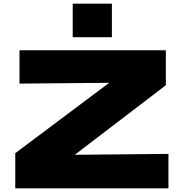

<svg xmlns="http://www.w3.org/2000/svg" viewBox="-20 -1023 1000 1043"><path d="M63 0V-190.9L573.2 -573.2L85.9 -568.8V-750H880.9V-560.1L386.2 -182.1L895 -187V0ZM375 -1002.9H587.9V-820.8H375Z"/></svg>

Font: Mattone
Style: Bold
Weight: 700
Width: 6
Designer: Nunzio Mazzaferro
Foundry: Collletttivo
Version: Version 2.000;Glyphs 3.2 (3217)